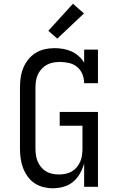

<svg xmlns="http://www.w3.org/2000/svg" viewBox="-20 -1001 640 1029"><path d="M263 8Q237 8 211.5 1.5Q186 -5 164.5 -19.5Q143 -34 127.5 -56Q112 -78 103 -102.5Q94 -127 90.5 -153Q87 -179 87 -205V-530Q87 -557 90.5 -583.5Q94 -610 104 -635Q114 -660 131 -681.5Q148 -703 170.5 -717Q193 -731 219 -737Q245 -743 272 -743Q295 -743 318.5 -739Q342 -735 363 -725.5Q384 -716 401.5 -700.5Q419 -685 431 -665V-735H505V-555H431Q431 -580 421.5 -603.5Q412 -627 393 -642.5Q374 -658 349.5 -663.5Q325 -669 300 -669Q282 -669 264 -665.5Q246 -662 230.5 -653.5Q215 -645 202.5 -631Q190 -617 182.5 -600.5Q175 -584 172.5 -566Q170 -548 170 -530V-205Q170 -187 172.5 -169.5Q175 -152 182 -135.5Q189 -119 200.5 -105Q212 -91 227.5 -82Q243 -73 260.5 -69.5Q278 -66 296 -66Q314 -66 331.5 -69.5Q349 -73 364.5 -82Q380 -91 391.5 -105Q403 -119 410 -135Q417 -151 419.5 -169Q422 -187 422 -205V-327H300V-401H505V0H431V-125Q423 -97 408.5 -71Q394 -45 371.5 -26.5Q349 -8 320.5 0Q292 8 263 8ZM287 -794 239 -836 371 -981 430 -929Z"/></svg>

Font: Iosevka HT Extended
Style: Regular
Weight: 400
Width: 7
Monospace: yes
Designer: Belleve Invis
Foundry: Belleve Invis
Version: Version 32.3.0; ttfautohint (v1.8.4)